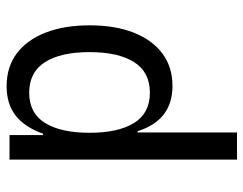

<svg xmlns="http://www.w3.org/2000/svg" viewBox="-100 -646 754 595"><g transform="rotate(90 277.5 -348.0)"><path d="M247 9Q187 9 145 -22.5Q103 -54 80.5 -112Q58 -170 58 -248Q58 -327 80.5 -384.5Q103 -442 145 -473.5Q187 -505 246 -505Q299 -505 334 -478Q369 -451 386 -397H390V-705H474V0H398V-104H394Q373 -46 337 -18.5Q301 9 247 9ZM267 -61Q330 -61 360.5 -110Q391 -159 391 -248Q391 -337 360.5 -386Q330 -435 267 -435Q203 -435 172 -386Q141 -337 141 -248Q141 -159 172 -110Q203 -61 267 -61Z"/></g></svg>

Font: Nunito Sans 7pt Condensed
Style: Regular
Weight: 400
Width: 3
Designer: Vernon Adams
Foundry: Vernon Adams
Version: Version 3.101;gftools[0.9.27]